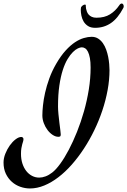

<svg xmlns="http://www.w3.org/2000/svg" viewBox="-110 -963 726 1096"><path d="M515.1 -563Q515.1 -507.8 504.4 -449.2Q493.7 -390.6 474.4 -332.8Q455.1 -274.9 428.2 -219.5Q401.4 -164.1 368.9 -114.5Q336.4 -64.9 299.6 -23.2Q262.7 18.6 223.1 48.8Q183.6 79.1 142.6 95.9Q101.6 112.8 61 112.8Q33.2 112.8 6.1 103.3Q-21 93.8 -42.2 75Q-63.5 56.2 -76.7 28.6Q-89.8 1 -89.8 -35.2Q-89.8 -59.6 -79.6 -85.4Q-69.3 -111.3 -54.2 -132.6Q-39.1 -153.8 -21.2 -167.5Q-3.4 -181.2 12.2 -181.2Q16.1 -181.2 20 -178Q23.9 -174.8 23.9 -168.9Q23.9 -162.1 21.7 -155.3Q19.5 -148.4 16.8 -138.9Q14.2 -129.4 12 -116.5Q9.8 -103.5 9.8 -85Q9.8 -54.7 17.8 -29.8Q25.9 -4.9 39.8 12.9Q53.7 30.8 72.8 40.8Q91.8 50.8 113.8 50.8Q130.9 50.8 149.7 43.9Q168.5 37.1 188 22Q209 5.9 233.6 -27.8Q258.3 -61.5 282.7 -107.9Q307.1 -154.3 329.6 -210.4Q352.1 -266.6 369.4 -327.6Q386.7 -388.7 397 -452.4Q407.2 -516.1 407.2 -577.1Q407.2 -609.9 403.1 -631.8Q398.9 -653.8 392.1 -667.5Q385.3 -681.2 376.2 -687Q367.2 -692.9 356.9 -692.9Q348.1 -692.9 334.7 -686.8Q321.3 -680.7 306.2 -665.8Q291 -650.9 275.9 -626Q260.7 -601.1 248.5 -563.5Q236.3 -525.9 228.8 -474.4Q221.2 -422.9 221.2 -355Q221.2 -336.9 223.6 -311.8Q226.1 -286.6 229 -262.7Q231.9 -238.8 234.4 -220Q236.8 -201.2 236.8 -195.8Q236.8 -186 232.7 -184.1Q228.5 -182.1 223.1 -182.1Q207 -182.1 190.7 -192.9Q174.3 -203.6 161.4 -220.7Q148.4 -237.8 140.1 -259.8Q131.8 -281.7 131.8 -304.2Q131.8 -327.6 135.3 -361.3Q138.7 -395 147.5 -434.1Q156.2 -473.1 171.6 -515.6Q187 -558.1 210.9 -599.1Q237.3 -644.5 264.4 -674.3Q291.5 -704.1 317.6 -721.4Q343.8 -738.8 368.2 -745.8Q392.6 -752.9 413.1 -752.9Q434.1 -752.9 450 -742.9Q465.8 -732.9 477.3 -716.6Q488.8 -700.2 496.1 -679.7Q503.4 -659.2 507.6 -638.2Q511.7 -617.2 513.4 -597.4Q515.1 -577.6 515.1 -563ZM352.1 -918.9Q352.5 -921.9 355 -925Q357.4 -928.2 360.8 -930.9Q364.3 -933.6 368.2 -935.3Q372.1 -937 375 -937Q379.9 -937 379.9 -932.1Q379.9 -931.6 379.9 -926.3Q379.9 -920.9 381.3 -913.1Q382.8 -905.3 386.2 -896.2Q389.6 -887.2 396.2 -879.6Q402.8 -872.1 413.8 -866.9Q424.8 -861.8 440.9 -861.8Q486.8 -861.8 517.8 -881.1Q548.8 -900.4 570.3 -932.1Q577.1 -942.9 585 -942.9Q589.8 -942.9 593 -938Q596.2 -933.1 596.2 -926.8Q596.2 -924.3 595.7 -922.4Q595.2 -920.4 594.2 -918Q562.5 -857.9 522.9 -831.1Q483.4 -804.2 433.1 -804.2Q408.2 -804.2 392.3 -814.5Q376.5 -824.7 367.4 -840.1Q358.4 -855.5 354.7 -873.5Q351.1 -891.6 351.1 -907.2Q351.1 -910.2 351.6 -913.1Q352.1 -916 352.1 -918.9Z"/></svg>

Font: Mervale Script
Style: Regular
Weight: 400
Designer: Astigmatic (AOETI)
Foundry: Astigmatic (AOETI)
Version: Version 1.000